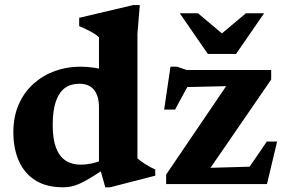

<svg xmlns="http://www.w3.org/2000/svg" viewBox="-20 -744 1156 776"><path d="M380 -311.5Q380 -355 360.5 -380.2Q341 -405.5 300 -405.5Q266 -405.5 242.2 -388.2Q218.5 -371 205.8 -334.2Q193 -297.5 193 -238.5Q193 -183 206.2 -147.5Q219.5 -112 244.8 -95.2Q270 -78.5 305.5 -78.5Q330 -78.5 356.8 -84.8Q383.5 -91 408.5 -105V-65.5Q371.5 -40.5 345.2 -24.8Q319 -9 300 -0.8Q281 7.5 265.5 10.2Q250 13 234.5 13Q168.5 13 124 -14.5Q79.5 -42 56.8 -92.2Q34 -142.5 34 -209Q34 -273 55.8 -322.2Q77.5 -371.5 115.5 -405.5Q153.5 -439.5 201.8 -457Q250 -474.5 303.5 -474.5Q334 -474.5 361 -470.2Q388 -466 415.5 -456.5Q443 -447 475.5 -431L380 -421.5V-593Q373 -600.5 360.5 -608.2Q348 -616 332.2 -623.8Q316.5 -631.5 300 -638.5V-672L518.5 -723.5H545L535.5 -607.5V-104Q541 -99 549.2 -92.8Q557.5 -86.5 567.8 -80.2Q578 -74 588.2 -68.5Q598.5 -63 607.5 -59V-34L425 13H405.5L380 -78.5ZM651.5 0V-38.5L921 -435.5L991.5 -398L686.5 -391L766.5 -446.5L687.5 -301H643.5L669 -474.5H695L735 -461H1076V-422.5L802.5 -24.5L733.5 -63L1013.5 -71L956.5 -23L1058.5 -172H1100L1059 0ZM898.5 -591H855.5L974 -690.5H1047.5L934 -526H820L706.5 -690.5H780Z"/></svg>

Font: Newsreader
Style: Bold
Weight: 700
Designer: Hugues Gentile
Foundry: Production Type
Version: Version 1.003